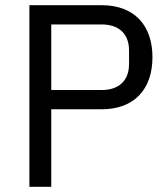

<svg xmlns="http://www.w3.org/2000/svg" viewBox="-20 -718 646 738"><path d="M177 0V-298H371C496 -298 566 -375 566 -498C566 -621 496 -698 371 -698H93V0ZM177 -624H371C437 -624 476 -588 476 -524V-472C476 -408 437 -372 371 -372H177Z"/></svg>

Font: LVC Sans
Style: Regular
Weight: 400
Designer: Mike Abbink, Paul van der Laan, Pieter van Rosmalen
Foundry: Bold Monday
Version: Version 3.0